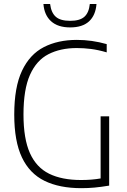

<svg xmlns="http://www.w3.org/2000/svg" viewBox="-20 -952 647 977"><path d="M394 5.5Q282.5 5.5 206.5 -31.8Q130.5 -69 91.5 -151.2Q52.5 -233.5 52.5 -369Q52.5 -508.5 92 -592Q131.5 -675.5 203 -712.2Q274.5 -749 371 -749Q447.5 -749 523 -727.5V-685.5Q480.5 -698 443.5 -702.8Q406.5 -707.5 370.5 -707.5Q287.5 -707.5 226.5 -676.2Q165.5 -645 132.5 -571Q99.5 -497 99.5 -369.5Q99.5 -246 132.2 -173Q165 -100 230 -68Q295 -36 392.5 -36Q447 -36 492 -44V-360H535.5V-7.5Q493.5 -0.5 460.8 2.5Q428 5.5 394 5.5ZM337 -812.5Q274.5 -812.5 240 -843.8Q205.5 -875 201 -931.5H235Q240.5 -887.5 263.8 -866.8Q287 -846 337 -846Q386.5 -846 409.5 -866.8Q432.5 -887.5 437 -931.5H471Q466.5 -874 433 -843.2Q399.5 -812.5 337 -812.5Z"/></svg>

Font: Encode Sans SmCnd XLt
Style: Regular
Weight: 200
Width: 4
Designer: Multiple Designers
Foundry: Impallari Type
Version: Version 3.002; ttfautohint (v1.8.3) -l 8 -r 50 -G 200 -x 14 